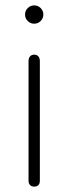

<svg xmlns="http://www.w3.org/2000/svg" viewBox="-20 -690 254 713"><path d="M86 -19V-463Q86 -474 91.5 -480.5Q97 -487 107 -487Q117 -487 122.5 -480.5Q128 -474 128 -463V-19Q128 -8 122.5 -2.5Q117 3 107 3Q97 3 91.5 -3Q86 -9 86 -19ZM73 -636Q73 -650 83 -660Q93 -670 107 -670Q121 -670 131 -660Q141 -650 141 -636Q141 -622 131 -612Q121 -602 107 -602Q93 -602 83 -612Q73 -622 73 -636Z"/></svg>

Font: SN Pro Thin
Style: Regular
Weight: 200
Designer: Tobias Whetton
Foundry: Supernotes
Version: Version 1.003;Glyphs 3.3 (3324)